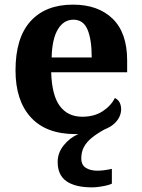

<svg xmlns="http://www.w3.org/2000/svg" viewBox="-20 -569 611 829"><path d="M378 240Q305 240 267 213.5Q229 187 229 130Q229 91 255 58.5Q281 26 318 10Q315 10 312 10Q309 10 306 10Q179 10 113 -62.5Q47 -135 47 -265Q47 -406 112 -477.5Q177 -549 295 -549Q404 -549 466.5 -488Q529 -427 529 -308V-257H201Q204 -157 238.5 -111Q273 -65 335 -65Q387 -65 423 -88.5Q459 -112 476 -146Q490 -139 496.5 -126.5Q503 -114 503 -97Q503 -80 495 -63.5Q487 -47 471.5 -33.5Q456 -20 431 -10Q400 7 377.5 25Q355 43 343 64.5Q331 86 331 115Q331 143 350.5 155.5Q370 168 400 168Q414 168 429.5 166Q445 164 463 160V224Q453 229 437 232.5Q421 236 405 238Q389 240 378 240ZM376 -321Q376 -398 358 -441Q340 -484 297 -484Q255 -484 230 -442.5Q205 -401 203 -321Z"/></svg>

Font: Noto Serif Armenian
Style: Bold
Weight: 700
Version: Version 2.007